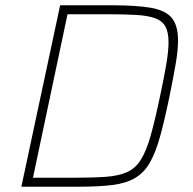

<svg xmlns="http://www.w3.org/2000/svg" viewBox="-20 -708 733 728"><path d="M61 0 208 -688H404Q497 -688 552 -678.5Q607 -669 631 -640.5Q655 -612 655 -554Q655 -517 646 -465Q637 -413 623 -344Q604 -252 587 -190.5Q570 -129 548 -91Q526 -53 492 -33Q458 -13 406 -6.5Q354 0 276 0ZM105 -34H254Q330 -34 380 -37.5Q430 -41 462 -55.5Q494 -70 514.5 -103Q535 -136 551.5 -194.5Q568 -253 587 -344Q602 -414 610.5 -464Q619 -514 619 -548Q619 -587 606.5 -608.5Q594 -630 566.5 -639.5Q539 -649 494.5 -651.5Q450 -654 385 -654H236Z"/></svg>

Font: Saira Thin
Style: Italic
Weight: 100
Italic angle: -12°
Designer: Hector Gatti with collaboration of the Omnibus-Type team
Foundry: Omnibus-Type
Version: Version 1.101